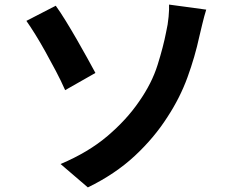

<svg xmlns="http://www.w3.org/2000/svg" viewBox="-20 -773 1040 837"><path d="M244 -58Q365 -109 448.5 -180Q532 -251 586 -330Q642 -410 667 -490Q692 -570 704 -632Q712 -666 715 -700Q718 -734 717 -753L879 -731Q870 -702 862 -668.5Q854 -635 849 -614Q830 -526 797.5 -436.5Q765 -347 710 -263Q652 -172 567 -93Q482 -14 363 44ZM223 -748Q242 -722 266 -683Q290 -644 314.5 -601.5Q339 -559 360.5 -520Q382 -481 396 -455L264 -380Q246 -421 223.5 -463.5Q201 -506 178 -547.5Q155 -589 133.5 -623.5Q112 -658 95 -682Z"/></svg>

Font: Noto Sans JP Thin
Style: Bold
Weight: 700
Version: Version 2.004-H2;hotconv 1.0.118;makeotfexe 2.5.65603